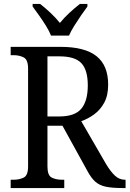

<svg xmlns="http://www.w3.org/2000/svg" viewBox="-20 -951 655 971"><path d="M34 0V-42H48Q78 -42 100 -53Q122 -64 122 -109V-604Q122 -649 100 -660.5Q78 -672 48 -672H34V-714H287Q409 -714 468 -667Q527 -620 527 -523Q527 -468 507 -431.5Q487 -395 456 -372.5Q425 -350 391 -338L516 -122Q540 -82 562 -62Q584 -42 612 -42H615V0H601Q546 0 514 -7Q482 -14 461 -33Q440 -52 420 -90L296 -315H220V-109Q220 -64 241.5 -53Q263 -42 294 -42H305V0ZM279 -362Q359 -362 391.5 -401.5Q424 -441 424 -519Q424 -597 391.5 -631.5Q359 -666 281 -666H220V-362ZM238 -771Q229 -794 212.5 -820.5Q196 -847 177.5 -873Q159 -899 145 -918V-931H183Q209 -911 235.5 -886Q262 -861 283 -835Q304 -861 331 -886Q358 -911 384 -931H422V-918Q408 -899 390 -873Q372 -847 355.5 -820.5Q339 -794 329 -771Z"/></svg>

Font: Noto Serif Myanmar SemCond
Style: Regular
Weight: 400
Width: 4
Designer: Ben Mitchell and the Monotype Design Team
Foundry: Monotype Imaging Inc.
Version: Version 2.106; ttfautohint (v1.8.4.7-5d5b)